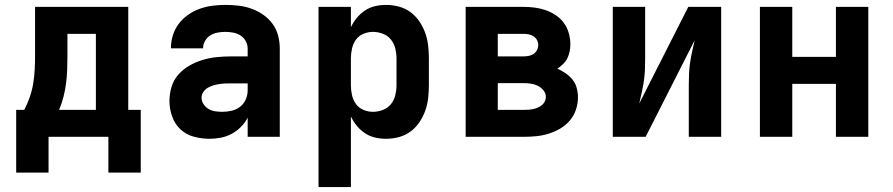

<svg xmlns="http://www.w3.org/2000/svg" viewBox="-20 -558 3640 783"><path d="M422 146V0H178V146H46V-110H79Q92 -135 101.5 -162.5Q111 -190 115.5 -218Q120 -246 121.5 -274.5Q123 -303 123 -331V-530H503V-110H554V146ZM371 -110V-420H255V-331Q255 -303 254 -275Q253 -247 249.5 -219Q246 -191 239 -163.5Q232 -136 221 -110Z M834 8Q802 8 770.5 -0.5Q739 -9 716 -30.5Q693 -52 682 -83Q671 -114 671 -146Q671 -175 679.5 -203.5Q688 -232 707.5 -254Q727 -276 752.5 -290.5Q778 -305 806 -313.5Q834 -322 863.5 -325Q893 -328 922 -328H990V-360Q990 -376 982 -390.5Q974 -405 960.5 -413.5Q947 -422 931 -425Q915 -428 898 -428Q883 -428 867 -425Q851 -422 838 -414Q825 -406 816.5 -391.5Q808 -377 808 -361H677Q677 -361 677 -361Q677 -361 677 -362Q677 -388 685 -414Q693 -440 709 -461Q725 -482 747 -497.5Q769 -513 794 -522Q819 -531 845.5 -534.5Q872 -538 898 -538Q925 -538 952 -535Q979 -532 1004.5 -523Q1030 -514 1052.5 -498.5Q1075 -483 1091 -461.5Q1107 -440 1114 -413.5Q1121 -387 1121 -360V0H990V-78Q979 -57 962 -40Q945 -23 924.5 -12Q904 -1 880.5 3.5Q857 8 834 8ZM887 -102Q906 -102 925 -106.5Q944 -111 959 -122.5Q974 -134 982 -152Q990 -170 990 -189V-218H922Q910 -218 897.5 -217.5Q885 -217 873 -215Q861 -213 849 -209.5Q837 -206 826.5 -199.5Q816 -193 809 -182.5Q802 -172 802 -159Q802 -145 810.5 -132.5Q819 -120 831.5 -113Q844 -106 858.5 -104Q873 -102 887 -102Z M1279 205V-530H1411V-447Q1421 -468 1435.5 -485.5Q1450 -503 1469 -515.5Q1488 -528 1510 -533Q1532 -538 1555 -538Q1581 -538 1607 -531Q1633 -524 1654 -508.5Q1675 -493 1690 -471Q1705 -449 1714 -424Q1723 -399 1726 -372.5Q1729 -346 1729 -320V-210Q1729 -184 1726 -157.5Q1723 -131 1714 -106Q1705 -81 1690 -59Q1675 -37 1654 -21.5Q1633 -6 1607 1Q1581 8 1555 8Q1532 8 1510 3Q1488 -2 1469 -14.5Q1450 -27 1435.5 -44.5Q1421 -62 1411 -83V205ZM1501 -102Q1521 -102 1541 -109.5Q1561 -117 1574 -133Q1587 -149 1592 -169.5Q1597 -190 1597 -210V-320Q1597 -340 1592 -360.5Q1587 -381 1574 -397Q1561 -413 1541 -420.5Q1521 -428 1501 -428Q1481 -428 1462 -420Q1443 -412 1431.5 -396Q1420 -380 1415.5 -360Q1411 -340 1411 -320V-210Q1411 -190 1415.5 -170Q1420 -150 1431.5 -134Q1443 -118 1462 -110Q1481 -102 1501 -102Z M1879 0V-530H2114Q2138 -530 2161 -527Q2184 -524 2205.5 -516.5Q2227 -509 2246.5 -496Q2266 -483 2279.5 -464.5Q2293 -446 2299.5 -423Q2306 -400 2306 -377Q2306 -363 2303 -348Q2300 -333 2293.5 -320Q2287 -307 2276 -296.5Q2265 -286 2253 -278Q2271 -270 2287 -259Q2303 -248 2315 -233Q2327 -218 2332 -199Q2337 -180 2337 -161Q2337 -135 2328.5 -110Q2320 -85 2303 -65.5Q2286 -46 2263.5 -33Q2241 -20 2216.5 -12.5Q2192 -5 2166 -2.5Q2140 0 2114 0ZM2114 -328Q2125 -328 2136 -330Q2147 -332 2156 -338Q2165 -344 2170 -354Q2175 -364 2175 -375Q2175 -386 2169.5 -395.5Q2164 -405 2155 -410.5Q2146 -416 2135.5 -418Q2125 -420 2114 -420H2010V-328ZM2114 -110Q2124 -110 2134 -110.5Q2144 -111 2153.5 -113Q2163 -115 2172.5 -119Q2182 -123 2189.5 -129Q2197 -135 2201.5 -144Q2206 -153 2206 -163Q2206 -178 2196 -190Q2186 -202 2172.5 -208.5Q2159 -215 2144 -217Q2129 -219 2114 -219H2010V-110Z M2479 0V-530H2611V-318Q2611 -295 2610 -272Q2609 -249 2605.5 -226Q2602 -203 2597 -180.5Q2592 -158 2587 -136L2787 -530H2921V0H2789V-212Q2789 -235 2790 -258Q2791 -281 2794.5 -304Q2798 -327 2803 -349.5Q2808 -372 2813 -394L2613 0Z M3079 0V-530H3211V-326H3389V-530H3521V0H3389V-216H3211V0Z"/></svg>

Font: Iosevka Curly XBdEx
Style: Regular
Weight: 800
Width: 7
Monospace: yes
Designer: Belleve Invis
Foundry: Belleve Invis
Version: Version 11.1.0; ttfautohint (v1.8.3)